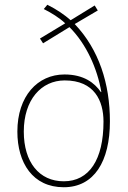

<svg xmlns="http://www.w3.org/2000/svg" viewBox="-20 -777 537 807"><path d="M179 -757 164 -739C196 -723 230 -702 254 -679L148 -615L161 -595L272 -663C343 -592 389 -489 406 -390H404C378 -428 333 -464 251 -464C138 -464 53 -373 53 -224C53 -92 118 10 248 10C376 10 442 -99 442 -267C442 -425 396 -569 294 -676L391 -733L378 -754L277 -692C251 -715 219 -737 179 -757ZM252 -439C377 -439 415 -353 415 -266C415 -106 355 -15 248 -15C145 -15 80 -95 80 -224C80 -357 153 -439 252 -439Z"/></svg>

Font: Noto Sans Sinhala SemiCondensed Thin
Style: Regular
Weight: 100
Width: 4
Designer: Jelle Bosma - Monotype Design Team
Foundry: Monotype Imaging Inc.
Version: Version 2.006